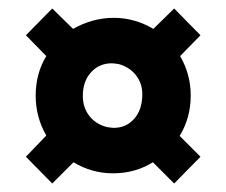

<svg xmlns="http://www.w3.org/2000/svg" viewBox="-20 -564 533 452"><path d="M390 -132 340 -182Q298 -156 246 -156Q196 -156 153 -182L103 -132L41 -195L89 -245Q64 -288 64 -339Q64 -391 89 -432L41 -481L103 -544L152 -496Q198 -522 248 -522Q297 -522 341 -496L390 -544L452 -481L404 -432Q429 -389 429 -339Q429 -287 403 -244L452 -195ZM248 -263Q277 -263 296 -284.5Q315 -306 315 -342Q315 -368 300 -387Q285 -406 260 -413Q248 -415 243 -415Q214 -415 194.5 -394Q175 -373 175 -338Q175 -311 190 -291.5Q205 -272 231 -265Q243 -263 248 -263Z"/></svg>

Font: XXII Aven Bold
Style: Regular
Weight: 700
Designer: Lecter Johnson
Foundry: Doubletwo Studios
Version: Version 1.001